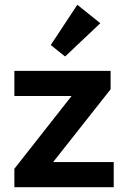

<svg xmlns="http://www.w3.org/2000/svg" viewBox="-20 -782 530 802"><path d="M252 -546 192 -594 303 -762 399 -685ZM40 0V-77L279 -381H40V-486H442V-409L202 -105H455V0Z"/></svg>

Font: Cantarell
Style: Bold
Weight: 700
Designer: Dave Crossland, Nikolaus Waxweiler, Florian Fecher, Jacques Le Bailly, Eben Sorkin, Alexei Vanyashin, Alexios Zavras, Em
Version: Version 0.303